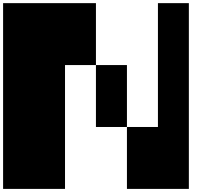

<svg xmlns="http://www.w3.org/2000/svg" viewBox="-20 -1220 1440 1240"><path d="M599.6 -399.9V-799.8H799.8V-399.9ZM0 0V-1199.7H599.6V-799.8H399.9V0ZM799.8 0V-399.9H1000V-1199.7H1199.7V0Z"/></svg>

Font: 8-bit HUD
Style: Regular
Weight: 400
Designer: lSPl
Foundry: https://fontstruct.com
Version: Version 1.0